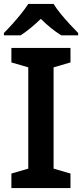

<svg xmlns="http://www.w3.org/2000/svg" viewBox="-20 -958 418 978"><path d="M38 0V-74L124 -99V-615L38 -640V-714H339V-640L253 -615V-99L339 -74V0ZM253 -938Q266 -916 288.5 -888.5Q311 -861 335.5 -834.5Q360 -808 378 -790V-778H292Q266 -794 240 -815Q214 -836 188 -862Q161 -836 136 -815.5Q111 -795 85 -778H0V-790Q19 -809 42.5 -835Q66 -861 88 -888.5Q110 -916 124 -938Z"/></svg>

Font: Noto Sans Symbols SemiBold
Style: Regular
Weight: 600
Version: Version 2.002